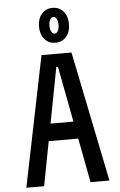

<svg xmlns="http://www.w3.org/2000/svg" viewBox="-68 -1128 735 1174"><g transform="rotate(-5 300.0 -541.0)"><path d="M45 0 208 -800H392L555 0H439L302 -720H292L154 0ZM160 -272V-378H440V-272ZM300 -868Q259 -868 233.5 -897.5Q208 -927 208 -975Q208 -1023 233.5 -1052.5Q259 -1082 300 -1082Q341 -1082 366.5 -1052.5Q392 -1023 392 -975Q392 -927 366.5 -897.5Q341 -868 300 -868ZM300 -924Q313 -924 320.5 -938.5Q328 -953 328 -975Q328 -998 320.5 -1012Q313 -1026 300 -1026Q287 -1026 279.5 -1012Q272 -998 272 -975Q272 -953 279.5 -938.5Q287 -924 300 -924Z"/></g></svg>

Font: Martian Mono Condensed
Style: Regular
Weight: 400
Width: 3
Designer: Roman Shamin
Foundry: Evil Martians
Version: Version 1.000